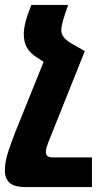

<svg xmlns="http://www.w3.org/2000/svg" viewBox="-36 -524 418 783"><path d="M-16 174Q-16 154 -13 135.5Q-10 117 -1 90Q8 63 25 18L142 -272L114 -290Q87 -307 74 -329.5Q61 -352 61 -385Q61 -429 92 -504H242Q227 -462 220.5 -439Q214 -416 214 -400Q214 -371 255 -347L309 -316H310L164 49Q159 61 155 74Q151 87 151 96Q151 118 178 118H339V239H72Q20 239 2 220.5Q-16 202 -16 174Z"/></svg>

Font: Noto Sans Armenian Condensed ExtraBold
Style: Regular
Weight: 800
Width: 3
Designer: Monotype Design Team
Foundry: Monotype Imaging Inc.
Version: Version 2.008; ttfautohint (v1.8.4.7-5d5b)